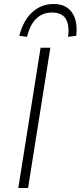

<svg xmlns="http://www.w3.org/2000/svg" viewBox="-20 -945 405 965"><path d="M72 0 184 -705H233L121 0ZM116 -760 77 -765Q97 -843 142.5 -884Q188 -925 250 -925Q292 -925 319 -905.5Q346 -886 357.5 -850.5Q369 -815 363 -765L322 -760Q330 -817 311 -849.5Q292 -882 241 -882Q194 -882 162 -851Q130 -820 116 -760Z"/></svg>

Font: Nunito Sans 7pt SemiCondensed ExtraLight
Style: Italic
Weight: 250
Width: 4
Italic angle: -9°
Designer: Vernon Adams
Foundry: Vernon Adams
Version: Version 3.101;gftools[0.9.27]